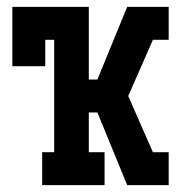

<svg xmlns="http://www.w3.org/2000/svg" viewBox="-20 -540 540 560"><path d="M103 0V-96H138V-424H112V-347H16V-520H239V-308H264L351 -520H472V-424H426L398 -360L354 -260L426 -96H472V0H351L264 -212H239V-96H285V0Z"/></svg>

Font: Iosevka Gothic
Style: Bold
Weight: 700
Monospace: yes
Designer: Belleve Invis
Foundry: Belleve Invis
Version: Version 15.5.1; ttfautohint (v1.8.4)